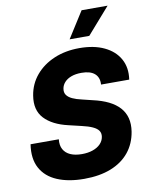

<svg xmlns="http://www.w3.org/2000/svg" viewBox="-102 -1024 864 1108"><g transform="rotate(-10 330.5 -470.5)"><path d="M301.3 10.3Q209 10.3 143.3 -17.6Q77.6 -45.4 47.4 -101.3Q17.1 -157.2 29.8 -240.2H195.3Q191.4 -205.1 204.6 -181.2Q217.8 -157.2 245.4 -145Q272.9 -132.8 312.5 -132.8Q348.6 -132.8 376.5 -142.6Q404.3 -152.3 421.4 -169.9Q438.5 -187.5 442.4 -210.9Q445.8 -231.9 435.8 -246.8Q425.8 -261.7 401.4 -272.9Q377 -284.2 337.9 -293L264.2 -310.5Q172.4 -331.5 126 -381.1Q79.6 -430.7 93.3 -514.2Q104 -581.1 146.2 -631.3Q188.5 -681.6 254.6 -709.7Q320.8 -737.8 403.3 -737.8Q488.3 -737.8 548.3 -709.2Q608.4 -680.7 637 -629.2Q665.5 -577.6 655.3 -508.8H490.2Q493.2 -549.8 467.8 -572.5Q442.4 -595.2 390.1 -595.2Q356 -595.2 330.8 -585.9Q305.7 -576.7 290.8 -560.3Q275.9 -543.9 272.5 -523.4Q268.6 -501.5 279.1 -486.3Q289.6 -471.2 312 -460.7Q334.5 -450.2 367.7 -442.9L427.7 -428.2Q480 -416.5 518.6 -397.5Q557.1 -378.4 581.3 -351.6Q605.5 -324.7 614.5 -289.8Q623.5 -254.9 616.7 -210.9Q605.5 -141.6 565.2 -92Q524.9 -42.5 458.3 -16.1Q391.6 10.3 301.3 10.3ZM356.9 -797.4 454.1 -950.7H606.4L472.2 -797.4Z"/></g></svg>

Font: Inter 17pt ExtraBold
Style: Italic
Weight: 800
Italic angle: -9.3988°
Version: Version 4.001;git-66647c0bb